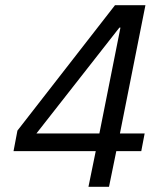

<svg xmlns="http://www.w3.org/2000/svg" viewBox="-20 -718 640 738"><path d="M399 0H320L348 -137H32L47 -216L422 -698H539L441 -205H536L523 -137H427ZM439 -612 120 -205H362L443 -612Z"/></svg>

Font: Aneliza
Style: Italic
Weight: 400
Italic angle: -11.31°
Designer: Mike Abbink, Paul van der Laan, Pieter van Rosmalen
Foundry: Bold Monday
Version: Version 3.0